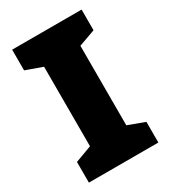

<svg xmlns="http://www.w3.org/2000/svg" viewBox="-176 -804 794 893"><g transform="rotate(-30 220.5 -357.0)"><path d="M407 0V-111L318 -144V-571L407 -603V-714H34V-603L123 -571V-144L34 -111V0Z"/></g></svg>

Font: Noto Sans UI Black
Style: Regular
Weight: 900
Designer: Monotype Design Team
Foundry: Monotype Imaging Inc.
Version: Version 1.901